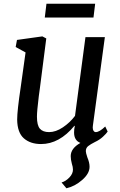

<svg xmlns="http://www.w3.org/2000/svg" viewBox="-20 -762 642 1029"><path d="M188 -247Q178 -165 178 -137Q178 -90 194 -72Q210 -54 243 -54Q279 -54 317 -79.5Q355 -105 382 -141L438 -563H542L478 -90L477 -79Q477 -67 481.5 -60.5Q486 -54 493 -54Q513 -54 544 -84L557 -57Q550 -46 531.5 -29Q513 -12 489 -1Q465 11 452.5 21Q440 31 440 48Q440 57 448 81Q460 109 460 132Q460 168 420.5 202.5Q381 237 336 247L310 216Q333 209 352 189Q371 169 371 147Q371 133 365 115Q359 93 359 75Q359 33 411 4Q377 -9 377 -52Q377 -70 381 -87L379 -88Q298 10 200 10Q143 10 108 -20.5Q73 -51 72 -121Q72 -168 91 -295L117 -481L64 -510L71 -548L207 -567L228 -556L194 -291ZM490 -742 481 -668H220L229 -742Z"/></svg>

Font: Koeln Type Serif
Style: Italic
Weight: 400
Italic angle: -8°
Designer: Eben Sorkin
Foundry: Eben Sorkin
Version: Version 2.002